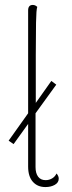

<svg xmlns="http://www.w3.org/2000/svg" viewBox="-20 -748 291 778"><path d="M218 -24Q218 -8 202 1Q186 10 164 10Q132 10 113 -11.5Q94 -33 94 -73V-246L35 -164L15 -178L94 -289V-706Q94 -728 113 -728Q123 -728 131 -720Q127 -710 126 -656.5Q125 -603 125 -524V-331L188 -420L208 -405L124 -289V-71Q124 -46 134.5 -32Q145 -18 165 -18Q179 -18 191 -25Q203 -32 209 -45Q218 -35 218 -24Z"/></svg>

Font: Arima Madurai Thin
Style: Regular
Weight: 250
Designer: Joana Correia and Natanael Gama
Foundry: NDISCOVER
Version: Version 1.020; ttfautohint (v1.5) -l 7 -r 28 -G 50 -x 13 -D 